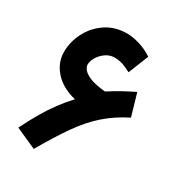

<svg xmlns="http://www.w3.org/2000/svg" viewBox="-164 -759 821 889"><g transform="rotate(30 246.5 -314.5)"><path d="M466.3 -325.7Q397.9 -291.5 346.7 -246.3Q295.4 -201.2 249.3 -135.5Q203.1 -69.8 148.9 24.9L37.6 -24.9Q65.9 -81.5 90.6 -123.5Q115.2 -165.5 141.1 -200.2Q167 -234.9 198.7 -269.5Q124.5 -288.1 85 -333.3Q45.4 -378.4 45.4 -434.1Q45.4 -488.3 71 -538.8Q96.7 -589.4 144.5 -621.8Q192.4 -654.3 257.8 -654.3Q286.6 -654.3 323.2 -643.6Q359.9 -632.8 394.5 -609.9L351.6 -502Q340.3 -507.8 329.6 -512.7Q318.8 -517.6 308.1 -521.5Q285.2 -528.8 261.2 -528.8Q237.3 -528.8 216.3 -514.4Q195.3 -500 182.4 -479Q169.4 -458 169.4 -437.5Q169.4 -427.7 179.2 -414.1Q189 -400.4 216.6 -388.2Q244.1 -376 297.4 -370.6Q298.3 -370.6 299.6 -370.6Q300.8 -370.6 301.8 -370.6Q336.9 -393.1 365.2 -408.7Q393.6 -424.3 432.1 -443.4Z"/></g></svg>

Font: Vazir WOL
Style: Bold-WOL
Weight: 700
Designer: Saber Rastikerdar
Foundry: Saber Rastikerdar
Version: Version 30.0.0